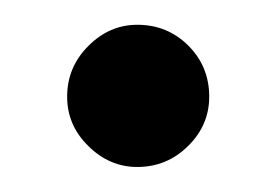

<svg xmlns="http://www.w3.org/2000/svg" viewBox="-20 -125 222 155"><path d="M90.8 9.8Q68.4 9.8 51.3 -7.1Q34.2 -23.9 34.2 -46.9Q34.2 -70.8 51.3 -87.9Q68.4 -105 90.8 -105Q115.2 -105 132.1 -88.1Q148.9 -71.3 148.9 -46.9Q148.9 -23.9 131.8 -7.1Q114.7 9.8 90.8 9.8Z"/></svg>

Font: Oakes Grotesk
Style: Italic
Weight: 400
Italic angle: -8°
Designer: Samuel Oakes
Foundry: Samuel Oakes
Version: Version 1.000;PS 001.000;hotconv 1.0.88;makeotf.lib2.5.64775